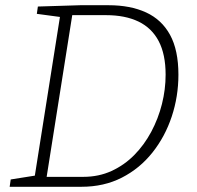

<svg xmlns="http://www.w3.org/2000/svg" viewBox="-20 -715 755 735"><path d="M396 -695Q479 -695 539 -667.5Q599 -640 631 -581.5Q663 -523 663 -429Q663 -346 637.5 -269Q612 -192 563.5 -131Q515 -70 446.5 -35Q378 0 292 0H17L21 -28L122 -44L112 -34L211 -660L218 -649L121 -662L125 -690L287 -695ZM299 -38Q358 -38 407 -60.5Q456 -83 494 -121.5Q532 -160 559 -210.5Q586 -261 600 -317Q614 -373 614 -429Q614 -507 587.5 -557.5Q561 -608 510 -632.5Q459 -657 386 -657H246L258 -666L157 -28L149 -38Z"/></svg>

Font: Bitter Thin Light
Style: Italic
Weight: 300
Italic angle: -9°
Version: Version 2.002